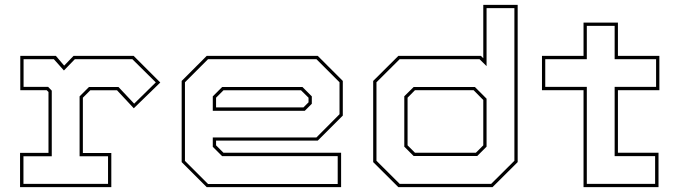

<svg xmlns="http://www.w3.org/2000/svg" viewBox="-20 -770 2796 790"><path d="M62.5 0V-141H179.5V-391.5L172 -399H63.5V-540H210L244 -500L282.5 -540H530L639.5 -430.5L530.5 -324.5L461.5 -398.5H351.5L321 -368V-140.5H438V0ZM76.5 -13.5H424.5V-127H307.5V-373.5L346 -412H467.5L532 -343.5L621 -431L524.5 -526.5H288L243 -480L201.5 -526.5H77V-412.5H178L193 -397V-127H76.5Z M1287.5 -540 1390.5 -437V-294.5L1287.5 -191.5H869V-172L899.5 -141.5H1383.5V0H830.5L727.5 -103V-437L830.5 -540ZM1282 -526.5H836L741 -431.5V-108L836 -13H1369.5V-127.5H894L855.5 -166V-204.5H1282L1377 -300V-431.5ZM1224.5 -412 1263 -373.5V-343L1234 -314H855.5V-373.5L894 -412ZM1218.5 -398.5H899.5L869 -368V-328H1228.5L1249.5 -349V-368Z M2006.5 0H1619L1515.5 -103V-437L1619 -540H1958.5L1968.5 -530.5V-750H2110V-103ZM2001 -13.5 2096.5 -108.5V-736.5H1982V-498L1953 -526.5H1624.5L1529 -431.5V-108.5L1624.5 -13.5ZM1943.5 -128H1682L1643.5 -166.5V-374L1682 -412H1934L1982 -364V-166.5ZM1938 -141.5 1968.5 -172V-358.5L1928.5 -399H1687.5L1657 -368V-172L1687.5 -141.5Z M2381 0V-399H2210V-540H2381V-677H2522.5V-540H2693V-399H2522.5V-141.5H2689.5V0ZM2394.5 -13.5H2675.5V-127.5H2509V-412.5H2679.5V-526.5H2509V-663.5H2394.5V-526.5H2223.5V-412.5H2394.5Z"/></svg>

Font: Tourney Expanded Thin
Style: Regular
Weight: 100
Width: 7
Designer: Tyler Finck
Foundry: Etcetera Type Co
Version: Version 1.010; ttfautohint (v1.8.3)